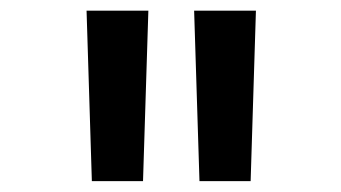

<svg xmlns="http://www.w3.org/2000/svg" viewBox="-20 -713 626 352"><path d="M148.4 -380.9H242.2L252 -693.4H138.7ZM345.7 -380.9H439.5L449.2 -693.4H335.9Z"/></svg>

Font: CaskaydiaCove Nerd Font
Style: Regular
Weight: 400
Designer: Aaron Bell
Foundry: Saja Typeworks
Version: Version 2111.1;Nerd Fonts 2.3.3